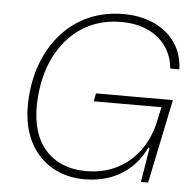

<svg xmlns="http://www.w3.org/2000/svg" viewBox="-53 -793 870 856"><g transform="rotate(5 382.0 -364.5)"><path d="M357 10Q291 10 238 -13Q185 -36 148 -78Q111 -120 92.5 -178.5Q74 -237 76 -309Q79 -406 109 -485Q139 -564 190.5 -621Q242 -678 312 -708.5Q382 -739 466 -739Q540 -739 599.5 -713Q659 -687 695.5 -637Q732 -587 735 -515H694Q689 -571 659 -613.5Q629 -656 578 -679.5Q527 -703 459 -703Q359 -703 283.5 -654Q208 -605 164 -516.5Q120 -428 116 -309Q114 -241 130 -188.5Q146 -136 178.5 -100Q211 -64 256.5 -45.5Q302 -27 359 -27Q437 -27 498 -58Q559 -89 599.5 -145Q640 -201 656 -275L672 -349L680 -340H367L374 -376H718L640 0H608L633 -155H627Q600 -98 558.5 -61.5Q517 -25 465.5 -7.5Q414 10 357 10Z"/></g></svg>

Font: Mona Sans
Style: Italic
Weight: 200
Italic angle: -11.6951°
Designer: Deni Anggara
Foundry: GitHub
Version: Version 2.000